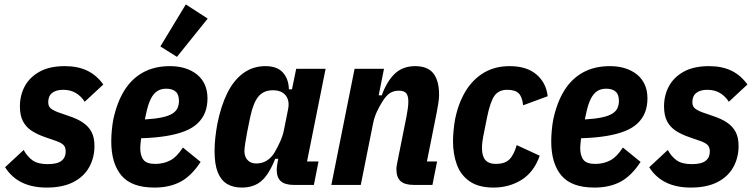

<svg xmlns="http://www.w3.org/2000/svg" viewBox="-20 -836 3408 868"><path d="M191 12Q126 12 79 -11Q32 -34 3 -80L87 -158Q104 -127 128 -110.5Q152 -94 196 -94Q239 -94 258 -109Q277 -124 277 -151Q277 -172 265.5 -182Q254 -192 230 -200L184 -216Q149 -228 123.5 -244.5Q98 -261 84 -287.5Q70 -314 70 -355Q70 -405 92 -446Q114 -487 159 -512Q204 -537 273 -537Q332 -537 374.5 -516.5Q417 -496 447 -454L363 -376Q347 -401 323 -415.5Q299 -430 265 -430Q234 -430 216 -416Q198 -402 198 -374Q198 -355 210 -345.5Q222 -336 244 -328L290 -312Q330 -299 355.5 -281.5Q381 -264 394 -239Q407 -214 407 -176Q407 -123 383 -80Q359 -37 311 -12.5Q263 12 191 12Z M678 12Q575 12 529 -42.5Q483 -97 483 -197Q483 -220 485.5 -247Q488 -274 492 -295Q509 -374 542.5 -427.5Q576 -481 627.5 -509Q679 -537 748 -537Q787 -537 818 -527Q849 -517 871.5 -498.5Q894 -480 906 -453Q918 -426 918 -392Q918 -356 907 -328Q896 -300 873.5 -278.5Q851 -257 815.5 -243Q780 -229 731 -221Q682 -213 618 -211Q617 -202 615.5 -189Q614 -176 614 -168Q614 -132 628.5 -113.5Q643 -95 682 -95Q719 -95 749 -110.5Q779 -126 807 -169L887 -104Q845 -40 795.5 -14Q746 12 678 12ZM731 -435Q707 -435 690 -423.5Q673 -412 661.5 -388.5Q650 -365 642 -329L635 -296Q683 -299 713 -305.5Q743 -312 759.5 -322.5Q776 -333 782.5 -347.5Q789 -362 789 -380Q789 -409 774 -422Q759 -435 731 -435ZM919 -752 780 -579 705 -626 820 -816Z M1399 0H1309Q1269 0 1250 -16.5Q1231 -33 1231 -69Q1231 -77 1232 -84Q1233 -91 1235 -103L1238 -118H1224Q1196 -47 1161.5 -17.5Q1127 12 1073 12Q1034 12 1006.5 -4.5Q979 -21 964.5 -57Q950 -93 950 -153Q950 -184 953.5 -214.5Q957 -245 962 -273Q978 -355 1007 -414Q1036 -473 1079.5 -505Q1123 -537 1180 -537Q1233 -537 1259 -508Q1285 -479 1286 -432H1300L1319 -525H1452L1368 -106H1420ZM1139 -97Q1166 -97 1187 -110.5Q1208 -124 1222 -148Q1236 -172 1247.5 -198Q1259 -224 1264 -250L1282 -340Q1288 -368 1281 -387.5Q1274 -407 1257 -417.5Q1240 -428 1214 -428Q1172 -428 1148.5 -400Q1125 -372 1111 -306L1097 -237Q1093 -215 1089 -190.5Q1085 -166 1085 -153Q1085 -137 1091 -124.5Q1097 -112 1109 -104.5Q1121 -97 1139 -97Z M1611 0H1478L1583 -525H1716L1692 -405H1706Q1729 -469 1765 -503Q1801 -537 1857 -537Q1913 -537 1939 -504.5Q1965 -472 1965 -407Q1965 -390 1961 -365.5Q1957 -341 1954 -326L1910 -106H1956L1935 0H1851Q1810 0 1791 -17Q1772 -34 1772 -72Q1772 -79 1773.5 -87Q1775 -95 1776 -101L1818 -311Q1821 -327 1823.5 -344.5Q1826 -362 1826 -377Q1826 -403 1816.5 -414.5Q1807 -426 1783 -426Q1760 -426 1743.5 -415.5Q1727 -405 1710 -379Q1696 -357 1684 -331.5Q1672 -306 1666 -275Z M2211 12Q2144 12 2103.5 -16Q2063 -44 2045.5 -91.5Q2028 -139 2028 -197Q2028 -220 2030.5 -246Q2033 -272 2037 -295Q2052 -370 2085 -424Q2118 -478 2168 -507.5Q2218 -537 2284 -537Q2361 -537 2405 -499.5Q2449 -462 2456 -401L2345 -360Q2341 -398 2325 -414Q2309 -430 2273 -430Q2234 -430 2215 -402.5Q2196 -375 2182 -306L2164 -216Q2162 -205 2160.5 -193Q2159 -181 2159 -168Q2159 -143 2165.5 -127Q2172 -111 2186 -103Q2200 -95 2222 -95Q2262 -95 2282.5 -115Q2303 -135 2316 -180L2420 -132Q2394 -58 2338 -23Q2282 12 2211 12Z M2667 12Q2564 12 2518 -42.5Q2472 -97 2472 -197Q2472 -220 2474.5 -247Q2477 -274 2481 -295Q2498 -374 2531.5 -427.5Q2565 -481 2616.5 -509Q2668 -537 2737 -537Q2776 -537 2807 -527Q2838 -517 2860.5 -498.5Q2883 -480 2895 -453Q2907 -426 2907 -392Q2907 -356 2896 -328Q2885 -300 2862.5 -278.5Q2840 -257 2804.5 -243Q2769 -229 2720 -221Q2671 -213 2607 -211Q2606 -202 2604.5 -189Q2603 -176 2603 -168Q2603 -132 2617.5 -113.5Q2632 -95 2671 -95Q2708 -95 2738 -110.5Q2768 -126 2796 -169L2876 -104Q2834 -40 2784.5 -14Q2735 12 2667 12ZM2720 -435Q2696 -435 2679 -423.5Q2662 -412 2650.5 -388.5Q2639 -365 2631 -329L2624 -296Q2672 -299 2702 -305.5Q2732 -312 2748.5 -322.5Q2765 -333 2771.5 -347.5Q2778 -362 2778 -380Q2778 -409 2763 -422Q2748 -435 2720 -435Z M3103 12Q3038 12 2991 -11Q2944 -34 2915 -80L2999 -158Q3016 -127 3040 -110.5Q3064 -94 3108 -94Q3151 -94 3170 -109Q3189 -124 3189 -151Q3189 -172 3177.5 -182Q3166 -192 3142 -200L3096 -216Q3061 -228 3035.5 -244.5Q3010 -261 2996 -287.5Q2982 -314 2982 -355Q2982 -405 3004 -446Q3026 -487 3071 -512Q3116 -537 3185 -537Q3244 -537 3286.5 -516.5Q3329 -496 3359 -454L3275 -376Q3259 -401 3235 -415.5Q3211 -430 3177 -430Q3146 -430 3128 -416Q3110 -402 3110 -374Q3110 -355 3122 -345.5Q3134 -336 3156 -328L3202 -312Q3242 -299 3267.5 -281.5Q3293 -264 3306 -239Q3319 -214 3319 -176Q3319 -123 3295 -80Q3271 -37 3223 -12.5Q3175 12 3103 12Z"/></svg>

Font: IBM Plex Sans Condensed
Style: Bold Italic
Weight: 700
Width: 3
Italic angle: -11.31°
Designer: Mike Abbink, Paul van der Laan, Pieter van Rosmalen
Foundry: Bold Monday
Version: Version 3.201